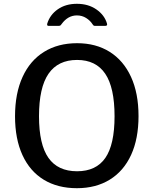

<svg xmlns="http://www.w3.org/2000/svg" viewBox="-20 -979 807 1009"><path d="M59 -368Q59 -488 98.5 -574.5Q138 -661 211.5 -706.5Q285 -752 385 -752Q484 -752 556.5 -706.5Q629 -661 668.5 -575Q708 -489 708 -369Q708 -250 669 -165Q630 -80 557 -35Q484 10 384 10Q283 10 210 -34.5Q137 -79 98 -164Q59 -249 59 -368ZM582 -368Q582 -519 533 -591.5Q484 -664 385 -664Q285 -664 235 -591.5Q185 -519 185 -368Q185 -220 234.5 -149.5Q284 -79 385 -79Q485 -79 533.5 -149Q582 -219 582 -368ZM480 -843Q475 -843 472.5 -844.5Q470 -846 466 -852Q454 -871 432.5 -884.5Q411 -898 384 -898Q337 -898 304 -853Q300 -847 297 -845Q294 -843 287 -843H235Q226 -843 228 -854Q242 -901 283.5 -930Q325 -959 384 -959Q444 -959 486.5 -929.5Q529 -900 542 -856Q543 -854 543 -850Q543 -843 532 -843Z"/></svg>

Font: Libre Franklin Medium
Style: Regular
Weight: 500
Designer: Pablo Impallari, Rodrigo Fuenzalida
Foundry: Impallari Type
Version: Version 1.002; ttfautohint (v1.5)